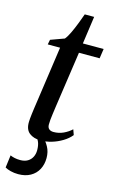

<svg xmlns="http://www.w3.org/2000/svg" viewBox="-135 -720 590 978"><g transform="rotate(15 160.0 -231.0)"><path d="M163.5 -175.5Q160 -151 157.8 -134Q155.5 -117 154.2 -104Q153 -91 153 -79Q153 -63 161.8 -55.5Q170.5 -48 185.5 -48Q213 -48 237.2 -59.2Q261.5 -70.5 279.5 -87.5L289.5 -59.5Q272.5 -38.5 246.5 -22.8Q220.5 -7 191.2 1.8Q162 10.5 133 10.5Q96 10.5 73.2 -7.5Q50.5 -25.5 51.5 -65Q51.5 -72 52.5 -82.8Q53.5 -93.5 55.2 -108Q57 -122.5 59.5 -140.2Q62 -158 65 -178L107 -471.5H42L47 -497L118.5 -523Q129 -535 141.8 -561.5Q154.5 -588 165.8 -617.5Q177 -647 184.5 -668H234L213.5 -522.5H323L315.5 -471.5H206.5ZM67 206Q45.5 206 27 201.2Q8.5 196.5 -3 189.5L5.5 123.5Q15 128 28.5 131Q42 134 58.5 134Q82 134 97.8 124.5Q113.5 115 121.5 99Q129.5 83 129.5 63.5Q129.5 38 122.2 20.5Q115 3 103.5 -12L126.5 -14L139.5 -12Q158.5 6.5 172.2 31.5Q186 56.5 186 89.5Q186 123 172 149.5Q158 176 131.2 191Q104.5 206 67 206Z"/></g></svg>

Font: Merriweather 96pt
Style: Italic
Weight: 400
Italic angle: -7.8°
Version: Version 2.101